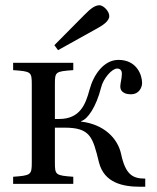

<svg xmlns="http://www.w3.org/2000/svg" viewBox="-20 -700 598 731"><path d="M187 -528 201 -509 343 -588C371 -603 396 -619 396 -639C396 -658 373 -680 359 -680C343 -680 327 -670 299 -641ZM30 0H259V-27C191 -32 189 -34 189 -82V-214H225C324 -214 333 -179 357 -81C377 -4 447 11 514 11H533V-20C486 -20 458 -34 441 -114C428 -174 375 -227 289 -237V-239C313 -245 346 -292 365 -367C373 -401 406 -439 426 -439C437 -439 444 -432 444 -420C444 -400 438 -384 438 -371C438 -344 466 -341 478 -341C511 -341 521 -369 521 -384C521 -414 501 -472 431 -472C375 -472 336 -415 321 -359C306 -303 285 -247 205 -247H189V-379C189 -427 191 -428 259 -433V-461H30V-433C98 -428 101 -427 101 -379V-82C101 -34 98 -32 30 -27Z"/></svg>

Font: erewhon
Style: Regular
Weight: 400
Version: Version 1.0.0